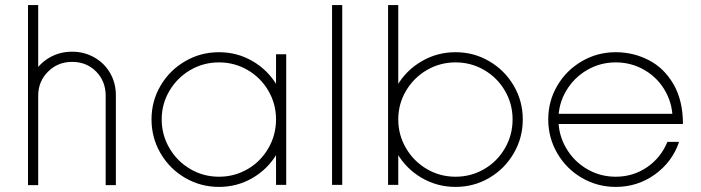

<svg xmlns="http://www.w3.org/2000/svg" viewBox="-20 -726 2752 754"><path d="M263 -523Q311 -523 350.5 -500.5Q390 -478 412.5 -439Q435 -400 435 -352V1H395V-350Q395 -407 357.5 -445Q320 -483 263 -483Q207 -483 168.5 -444.5Q130 -406 130 -350V1H90V-352Q90 -400 113 -439Q136 -478 175.5 -500.5Q215 -523 263 -523ZM90 -706H130V0H90Z M575 -257Q575 -329 610.5 -389.5Q646 -450 707 -485.5Q768 -521 840 -521Q912 -521 972.5 -485.5Q1033 -450 1068.5 -389.5Q1104 -329 1104 -257Q1104 -185 1068.5 -124Q1033 -63 972.5 -27.5Q912 8 840 8Q768 8 707 -27.5Q646 -63 610.5 -124Q575 -185 575 -257ZM1064 -257Q1064 -318 1034 -369.5Q1004 -421 952.5 -451Q901 -481 840 -481Q779 -481 727.5 -451Q676 -421 645.5 -369.5Q615 -318 615 -257Q615 -196 645.5 -144Q676 -92 727.5 -62Q779 -32 840 -32Q901 -32 952.5 -62Q1004 -92 1034 -144Q1064 -196 1064 -257ZM1064 -513H1104V0H1064Z M1284 -706H1324V0H1284Z M1504 -257Q1504 -329 1539.5 -389.5Q1575 -450 1636 -485.5Q1697 -521 1769 -521Q1841 -521 1901.5 -485.5Q1962 -450 1997.5 -389.5Q2033 -329 2033 -257Q2033 -185 1997.5 -124Q1962 -63 1901.5 -27.5Q1841 8 1769 8Q1697 8 1636 -27.5Q1575 -63 1539.5 -124Q1504 -185 1504 -257ZM1504 -706H1544V-151V-112V0H1504ZM1993 -257Q1993 -318 1963 -369.5Q1933 -421 1881.5 -451Q1830 -481 1769 -481Q1708 -481 1656.5 -451Q1605 -421 1574.5 -369.5Q1544 -318 1544 -257Q1544 -196 1574.5 -144Q1605 -92 1656.5 -62Q1708 -32 1769 -32Q1830 -32 1881.5 -62Q1933 -92 1963 -144Q1993 -196 1993 -257Z M2133 -257Q2133 -329 2168.5 -389.5Q2204 -450 2265 -485.5Q2326 -521 2398 -521Q2467 -521 2527.5 -490Q2588 -459 2625 -395Q2662 -331 2662 -239H2145V-279H2652L2621 -247Q2624 -310 2595 -364Q2566 -418 2513.5 -449.5Q2461 -481 2398 -481Q2337 -481 2285.5 -451Q2234 -421 2203.5 -369.5Q2173 -318 2173 -257Q2173 -196 2203.5 -144Q2234 -92 2285.5 -62Q2337 -32 2398 -32Q2466 -32 2520.5 -69Q2575 -106 2601 -169H2647Q2620 -90 2552 -41Q2484 8 2398 8Q2326 8 2265 -27.5Q2204 -63 2168.5 -124Q2133 -185 2133 -257Z"/></svg>

Font: Lineal Thin
Style: Regular
Weight: 200
Designer: Created by Frank Adebiaye with contributions from Anton Moglia & Ariel Martín Pérez
Created by Frank ADEBIAYE with FontF
Foundry: Velvetyne Type Foundry
Version: Version 2.000;Glyphs 3.2 (3227)